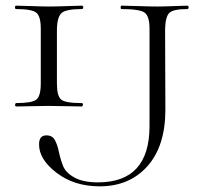

<svg xmlns="http://www.w3.org/2000/svg" viewBox="-20 -645 709 678"><path d="M39 -269Q31 -269 34 -278Q35 -281 37 -281Q93 -281 108.5 -293.5Q124 -306 124 -350V-544Q124 -587 108.5 -600Q93 -613 37 -613Q33 -613 33 -619Q33 -625 37 -625Q52 -625 91.5 -623.5Q131 -622 153 -622Q179 -622 218 -623.5Q257 -625 269 -625Q274 -625 274 -619Q274 -613 269 -613Q214 -613 198 -599.5Q182 -586 181 -542V-350Q181 -306 196 -293.5Q211 -281 268 -281Q275 -281 272 -272Q271 -269 269 -269Q255 -269 215.5 -270Q176 -271 151 -271Q128 -271 90 -270Q52 -269 39 -269ZM332 13Q242 13 179.5 -35Q117 -83 118 -136Q118 -167 144 -167Q165 -167 174 -150Q183 -133 188 -108.5Q193 -84 202.5 -59.5Q212 -35 243 -18Q274 -1 326 -1Q508 -1 508 -200V-544Q508 -588 490.5 -600.5Q473 -613 409 -613Q406 -613 406 -619Q406 -625 409 -625Q427 -625 469 -623.5Q511 -622 536 -622Q558 -622 593.5 -623.5Q629 -625 641 -625Q646 -625 646 -619Q646 -613 641 -613Q592 -613 578 -599.5Q564 -586 563 -542L564 -258Q564 -129 500.5 -58Q437 13 332 13Z"/></svg>

Font: Cormorant Upright Light
Style: Regular
Weight: 300
Designer: Christian Thalmann (Catharsis Fonts)
Foundry: Catharsis Fonts
Version: Version 3.302;PS 003.302;hotconv 1.0.88;makeotf.lib2.5.64775